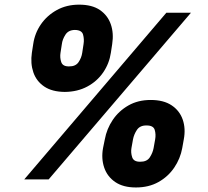

<svg xmlns="http://www.w3.org/2000/svg" viewBox="-20 -783 907 838"><path d="M119.1 -552.7 125 -590.8Q131.8 -638.2 158.7 -677Q185.5 -715.8 228.3 -739.3Q271 -762.7 325.2 -762.7Q381.8 -762.7 416 -739.3Q450.2 -715.8 463.6 -677Q477.1 -638.2 469.7 -590.8L463.9 -552.7Q457 -505.9 430.4 -467Q403.8 -428.2 361.1 -405.3Q318.4 -382.3 262.7 -381.8Q207 -382.3 172.9 -405.5Q138.7 -428.7 125.5 -467.5Q112.3 -506.3 119.1 -552.7ZM85.9 0 706.1 -727.5H813.5L192.4 0ZM250 -590.8 244.1 -552.7Q240.7 -531.2 247.3 -512Q253.9 -492.7 281.2 -493.2Q310.1 -492.7 323 -512Q335.9 -531.2 338.9 -552.7L344.7 -590.8Q348.1 -612.3 342.5 -632.1Q336.9 -651.9 306.6 -652.3Q278.3 -651.9 265.4 -631.3Q252.4 -610.8 250 -590.8ZM429.7 -136.7 437.5 -174.8Q445.8 -220.7 472.2 -259.8Q498.5 -298.8 540.5 -322.8Q582.5 -346.7 637.7 -346.7Q694.3 -346.7 729.2 -323.2Q764.2 -299.8 777.6 -260.7Q791 -221.7 782.2 -174.8L775.4 -136.7Q767.1 -90.8 740.5 -51.5Q713.9 -12.2 671.6 11.5Q629.4 35.2 573.2 35.2Q517.6 35.2 482.9 11.5Q448.2 -12.2 434.8 -51.5Q421.4 -90.8 429.7 -136.7ZM560.5 -174.8 553.7 -136.7Q550.3 -116.7 556.9 -96.7Q563.5 -76.7 591.8 -77.1Q621.1 -76.7 633.8 -96.2Q646.5 -115.7 650.4 -136.7L657.2 -174.8Q661.1 -196.3 655.3 -216.1Q649.4 -235.8 619.1 -235.4Q590.8 -235.8 577.6 -216.1Q564.5 -196.3 560.5 -174.8Z"/></svg>

Font: Inter Tight Black
Style: Italic
Weight: 900
Italic angle: -9.39999°
Designer: Rasmus Andersson
Foundry: rsms
Version: Version 3.004; ttfautohint (v1.8.4.7-5d5b)